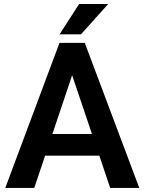

<svg xmlns="http://www.w3.org/2000/svg" viewBox="-20 -921 707 941"><path d="M520 0 466.8 -158.2H201.2L147.9 0H5.9L271.5 -710.9H395.5L662.6 0ZM236.8 -264.2H430.7L333.5 -552.2ZM272 -752.9 367.7 -901.4H510.3L377 -752.9Z"/></svg>

Font: Vazirmatn RD FD SemiBold
Style: Regular
Weight: 600
Designer: Saber Rastikerdar
Foundry: Saber Rastikerdar
Version: Version 33.003